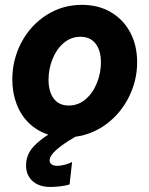

<svg xmlns="http://www.w3.org/2000/svg" viewBox="-20 -553 610 784"><path d="M392.1 -297.9Q392.1 -346.7 370.4 -374.8Q348.6 -402.8 308.6 -402.8Q269.5 -402.8 239.7 -377.2Q210 -351.6 194.1 -311Q178.2 -270.5 178.2 -227.5Q178.2 -178.7 199.5 -150.4Q220.7 -122.1 260.7 -122.1Q299.8 -122.1 329.6 -147.7Q359.4 -173.3 375.7 -214.1Q392.1 -254.9 392.1 -297.9ZM86.4 122.6Q86.4 108.4 88.9 98.1Q94.7 69.8 116.7 45.7Q138.7 21.5 177.2 -3.4Q131.8 -18.1 98.6 -50Q65.4 -82 47.9 -127.9Q30.3 -173.8 30.3 -228.5Q30.3 -309.1 67.1 -379.2Q104 -449.2 169.2 -491.2Q234.4 -533.2 314.9 -533.2Q381.8 -533.2 432.9 -503.2Q483.9 -473.1 512 -420.2Q540 -367.2 540 -299.3Q540 -225.6 507.3 -158.9Q474.6 -92.3 417 -48.3Q359.4 -4.4 287.6 5.4Q182.6 66.4 182.6 101.6Q182.6 111.8 190.4 117.9Q198.2 124 213.9 124Q229.5 124 247.3 118.9Q265.1 113.8 274.4 108.4L264.2 199.7Q249.5 205.1 226.3 207.8Q203.1 210.4 185.5 210.4Q139.6 210.4 113 186.3Q86.4 162.1 86.4 122.6Z"/></svg>

Font: Reddit Sans Vanilla ExtraBold
Style: Italic
Weight: 800
Italic angle: -11.25°
Designer: Stephen Hutchings
Version: Version 1.013